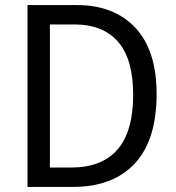

<svg xmlns="http://www.w3.org/2000/svg" viewBox="-20 -734 692 754"><path d="M595 -365Q595 -184 509.5 -92Q424 0 267 0H88V-714H283Q428 -714 511.5 -625Q595 -536 595 -365ZM503 -361Q503 -502 443.5 -570Q384 -638 273 -638H176V-76H258Q503 -76 503 -361Z"/></svg>

Font: Noto Sans Thai SemCond
Style: Regular
Weight: 400
Width: 4
Designer: Monotype Design Team
Foundry: Monotype Imaging Inc.
Version: Version 2.002; ttfautohint (v1.8.4.7-5d5b)